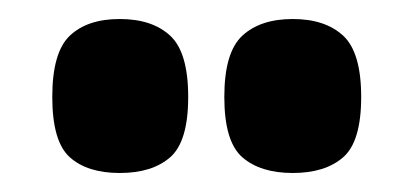

<svg xmlns="http://www.w3.org/2000/svg" viewBox="-20 -785 435 202"><path d="M288 -603Q254 -603 235 -619.5Q216 -636 216 -683Q216 -730 235 -747.5Q254 -765 288 -765Q322 -765 341 -747.5Q360 -730 360 -683Q360 -636 341 -619.5Q322 -603 288 -603ZM106 -603Q72 -603 53.5 -619.5Q35 -636 35 -683Q35 -730 53.5 -747.5Q72 -765 106 -765Q140 -765 159 -747.5Q178 -730 178 -683Q178 -636 159 -619.5Q140 -603 106 -603Z"/></svg>

Font: Georama SemiCondensed ExtraBold
Style: Regular
Weight: 800
Width: 4
Designer: Jean-Baptiste Levee
Foundry: Production Type
Version: Version 1.000